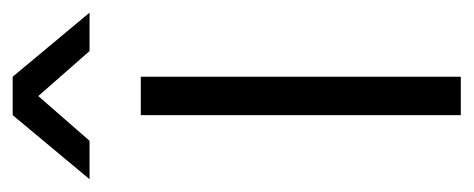

<svg xmlns="http://www.w3.org/2000/svg" viewBox="-260 -500 740 300"><g transform="rotate(-90 110.0 -350.0)"><path d="M80.1 0V-500H140.1V0ZM240.2 -580.1H180.2L109.9 -660.2L40 -580.1H-20L80.1 -700.2H140.1Z"/></g></svg>

Font: Abel
Style: Regular
Weight: 400
Designer: Matthew Desmond
Foundry: Matthew Desmond
Version: Version 1.003